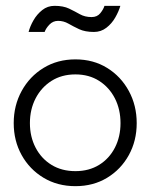

<svg xmlns="http://www.w3.org/2000/svg" viewBox="-20 -626 532 658"><path d="M238.5 12Q177 12 129.2 -16.8Q81.5 -45.5 54.2 -94.5Q27 -143.5 27 -204Q27 -264.5 54.2 -314.2Q81.5 -364 129.2 -393.2Q177 -422.5 238.5 -422.5Q300 -422.5 347.2 -393.2Q394.5 -364 421.5 -314.2Q448.5 -264.5 448.5 -204Q448.5 -143.5 421.5 -94.5Q394.5 -45.5 347.2 -16.8Q300 12 238.5 12ZM238.5 -39.5Q285 -39.5 319.8 -61Q354.5 -82.5 373.8 -120Q393 -157.5 393 -204Q393 -251 373.8 -288.8Q354.5 -326.5 319.8 -348.8Q285 -371 238.5 -371Q191.5 -371 156.5 -348.8Q121.5 -326.5 102 -288.8Q82.5 -251 82.5 -204Q82.5 -157.5 102 -120Q121.5 -82.5 156.5 -61Q191.5 -39.5 238.5 -39.5ZM78 -516.5Q83 -536 94.8 -556.5Q106.5 -577 124.8 -591.5Q143 -606 167 -606Q197 -606 216.8 -596.5Q236.5 -587 253.8 -577.2Q271 -567.5 294 -567.5Q313 -567.5 323.8 -580.8Q334.5 -594 338 -606H392.5Q387 -587 375 -566Q363 -545 344.5 -530.8Q326 -516.5 302 -516.5Q271.5 -516.5 251.2 -526Q231 -535.5 214.5 -545Q198 -554.5 179 -554.5Q161.5 -554.5 149.2 -541.5Q137 -528.5 133 -516.5Z"/></svg>

Font: League Spartan Thin Light
Style: Regular
Weight: 300
Version: Version 2.002